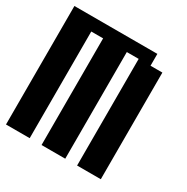

<svg xmlns="http://www.w3.org/2000/svg" viewBox="-146 -751 854 877"><g transform="rotate(30 281.0 -312.5)"><path d="M0 -625H437.5V-562.5H500V0H375V-562.5H312.5V0H187.5V-562.5H125V0H0Z"/></g></svg>

Font: NeoDunggeunmo Pro
Style: Regular
Weight: 400
Version: Version 1.020